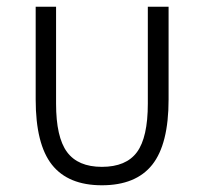

<svg xmlns="http://www.w3.org/2000/svg" viewBox="-20 -533 601 565"><path d="M279.8 12.2Q180.7 12.2 132.8 -48.3Q85 -108.9 85 -240.2V-513.2H145V-228Q145 -129.4 177.2 -85.7Q209.5 -42 279.8 -42Q351.1 -42 383.1 -85.4Q415 -128.9 415 -228V-513.2H476.1V-240.2Q476.1 -108.9 428 -48.3Q379.9 12.2 279.8 12.2Z"/></svg>

Font: Anuphan Light
Style: Regular
Weight: 300
Designer: Mike Abbink, Paul van der Laan, Pieter van Rosmalen, Mint Tantisuwanna
Foundry: Bold Monday; Cadson Demak
Version: Version 3.002;hotconv 1.0.109;makeotfexe 2.5.65596